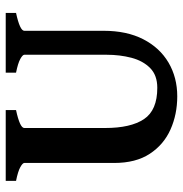

<svg xmlns="http://www.w3.org/2000/svg" viewBox="-4 -630 648 681"><g transform="rotate(-90 320.5 -290.0)"><path d="M614.7 -557.6Q551.3 -543.9 551.3 -528.3V-247.1Q551.3 -164.6 521.2 -106.2Q491.2 -47.9 438.5 -16.8Q385.7 14.2 318.8 14.2Q254.9 14.2 201.2 -9.8Q147.5 -33.7 115 -83.3Q82.5 -132.8 82.5 -209.5V-528.3Q82.5 -534.2 67.6 -542.5Q52.7 -550.8 19 -557.6V-594.2H270V-557.6Q206.5 -543.9 206.5 -528.3V-241.7Q206.5 -150.9 238 -103.8Q269.5 -56.6 349.1 -56.6Q393.6 -56.6 419.2 -82Q444.8 -107.4 455.6 -148.4Q466.3 -189.5 466.3 -236.3V-528.3Q466.3 -534.2 451.4 -542.5Q436.5 -550.8 402.8 -557.6V-594.2H614.7Z"/></g></svg>

Font: Namdhinggo
Style: Bold
Weight: 700
Designer: Victor Gaultney
Foundry: SIL International
Version: Version 3.001